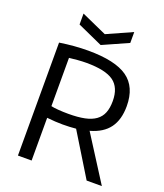

<svg xmlns="http://www.w3.org/2000/svg" viewBox="-169 -1063 1001 1174"><g transform="rotate(20 332.0 -476.5)"><path d="M291 -345Q353 -345 396.5 -354Q440 -363 467.5 -383Q495 -403 507.5 -434.5Q520 -466 520 -511Q520 -599 466.5 -637.5Q413 -676 289 -676Q263 -676 232 -673.5Q201 -671 178 -668V-354Q193 -350 225 -347.5Q257 -345 291 -345ZM367 -276Q347 -274 325 -273Q303 -272 280 -272Q260 -272 232 -273.5Q204 -275 178 -278V0H89V-735Q185 -750 274 -750Q450 -750 530.5 -693Q611 -636 611 -511Q611 -423 571.5 -369Q532 -315 449 -292L635 0H536ZM169 -953 334 -879 499 -953V-882L333 -808L169 -882Z"/></g></svg>

Font: EncodeSans
Style: Regular
Weight: 400
Designer: Pablo Impallari, Andres Torresi
Foundry: Pablo Impallari, Andres Torresi
Version: Version 1.000; ttfautohint (v1.4.1)